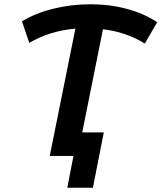

<svg xmlns="http://www.w3.org/2000/svg" viewBox="-20 -730 756 899"><path d="M658 -526Q572 -580 462 -593L343 0H213L333 -596Q211 -585 117 -529L83 -630Q146 -669 230.5 -689.5Q315 -710 403 -710Q494 -710 574 -688.5Q654 -667 716 -626ZM466 -110 415 149H295L324 0H213L236 -110Z"/></svg>

Font: Montserrat Alternates SemiBold
Style: Italic
Weight: 600
Italic angle: -11.3°
Designer: Julieta Ulanovsky
Foundry: Julieta Ulanovsky
Version: Version 7.200